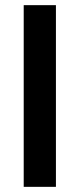

<svg xmlns="http://www.w3.org/2000/svg" viewBox="-20 -725 308 745"><path d="M72 0V-705H197V0Z"/></svg>

Font: Nunito Sans
Style: Bold
Weight: 700
Designer: Vernon Adams
Foundry: Vernon Adams
Version: Version 3.101; ttfautohint (v1.8.4.7-5d5b);gftools[0.9.27]